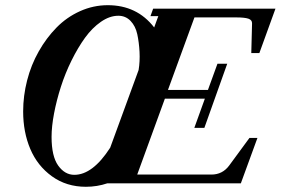

<svg xmlns="http://www.w3.org/2000/svg" viewBox="-20 -696 1066 729"><path d="M306.2 13.2Q232.4 13.2 177.2 -26.6Q122.1 -66.4 95 -130.4Q67.9 -194.3 67.9 -272.9Q67.9 -332 83 -390.9Q98.1 -449.7 127 -500.7Q155.8 -551.8 194.6 -591.3Q233.4 -630.9 283.9 -653.6Q334.5 -676.3 389.2 -676.3Q500 -676.3 565.4 -591.8L581.1 -634.8H551.3L561.5 -663.1H1025.9L964.8 -494.6H934.1L937 -606.9Q937.5 -620.1 923.3 -625Q909.2 -629.9 876.5 -629.9H718.3L617.7 -354.5H769.5L805.7 -454.1H842.8L755.9 -210.4H717.8L757.8 -321.3H606L501 -33.2H782.7Q824.7 -33.2 850.1 -67.4L927.2 -172.4H957.5L894.5 0H387.7Q348.6 13.2 306.2 13.2ZM262.2 -32.2Q332 -32.2 398.4 -135.3L506.3 -430.2Q511.7 -462.9 509.8 -499.3Q507.8 -535.6 501.2 -566.2Q494.6 -596.7 475.8 -616.5Q457 -636.2 429.2 -636.2Q396.5 -636.2 363.3 -613.3Q330.1 -590.3 302.7 -552.5Q275.4 -514.6 251.5 -466.1Q227.5 -417.5 211.2 -366.5Q194.8 -315.4 185.3 -265.6Q175.8 -215.8 175.8 -176.3Q175.8 -102.5 200.9 -67.4Q226.1 -32.2 262.2 -32.2Z"/></svg>

Font: Elstob
Style: Bold Italic
Weight: 700
Italic angle: -20°
Designer: Peter S. Baker
Version: Version 1.015